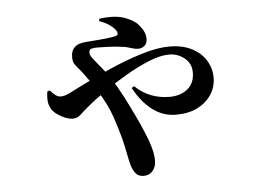

<svg xmlns="http://www.w3.org/2000/svg" viewBox="-49 -659 1098 796"><g transform="rotate(-5 500.0 -261.0)"><path d="M518 73Q499 73 487.5 61.5Q476 50 468 26Q462 4 456.5 -25Q451 -54 443 -87Q433 -125 414.5 -180.5Q396 -236 357 -296Q342 -321 328.5 -340Q315 -359 303 -375Q289 -393 276.5 -407.5Q264 -422 265 -443Q265 -466 275 -478.5Q285 -491 299 -495.5Q313 -500 328 -501Q343 -502 354 -503Q384 -505 411 -508Q438 -511 450 -514Q466 -517 460 -532Q455 -544 436 -558.5Q417 -573 390 -582L391 -592Q455 -601 495.5 -586.5Q536 -572 553 -551Q566 -536 572.5 -522Q579 -508 579 -492Q579 -474 568 -464Q557 -454 541 -454Q529 -454 513.5 -459Q498 -464 488 -466Q476 -468 456.5 -470Q437 -472 414 -473Q391 -474 369 -474Q356 -474 347 -471Q338 -468 338 -454Q338 -445 351.5 -427.5Q365 -410 383 -388.5Q401 -367 416 -345Q442 -305 465.5 -259.5Q489 -214 508.5 -172.5Q528 -131 539 -104Q552 -75 561 -43Q570 -11 570 13Q570 39 556 56Q542 73 518 73ZM674 -168Q619 -168 575 -202Q531 -236 500 -294L510 -301Q542 -271 577.5 -257.5Q613 -244 654 -244Q699 -244 728.5 -268Q758 -292 758 -337Q758 -374 730 -396.5Q702 -419 666 -419Q630 -419 583 -400Q536 -381 486 -352Q436 -323 389.5 -290.5Q343 -258 309 -229Q291 -214 278 -201.5Q265 -189 246 -189Q225 -189 198.5 -203.5Q172 -218 161 -234Q152 -248 149 -264Q146 -280 150 -310L160 -314Q171 -302 181.5 -293.5Q192 -285 205 -285Q220 -285 240.5 -295Q261 -305 280 -315Q348 -350 418.5 -381Q489 -412 554.5 -432Q620 -452 670 -452Q724 -452 762.5 -432.5Q801 -413 821.5 -380Q842 -347 842 -308Q842 -269 821 -237Q800 -205 763 -186.5Q726 -168 674 -168Z"/></g></svg>

Font: Noto Serif SC ExtraLight
Style: Bold
Weight: 700
Version: Version 2.002-H1;hotconv 1.1.0;makeotfexe 2.6.0